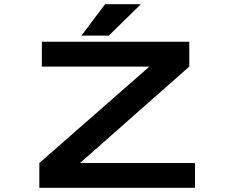

<svg xmlns="http://www.w3.org/2000/svg" viewBox="-20 -900 1090 920"><path d="M370.5 -729.5 483.5 -880H655L501.5 -729.5ZM363.5 -119H914.5V0H168.5V-119L696 -581H180.5V-700H887V-581Z"/></svg>

Font: League Mono Extended SemiBold
Style: Regular
Weight: 600
Width: 9
Designer: Tyler Finck
Foundry: The League of Moveable Type / Tyler Finck
Version: Version 2.210